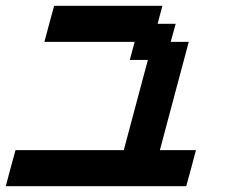

<svg xmlns="http://www.w3.org/2000/svg" viewBox="-20 -645 790 665"><path d="M0 0H625Q630.9 -21 642.1 -62.5Q653.3 -104 658.7 -125H533.7Q550.3 -187.5 583.7 -312.5Q617.2 -437.5 633.8 -500H571.3L588.4 -562.5H525.9L542.5 -625H167.5Q161.6 -604 150.4 -562.3Q139.2 -520.5 133.8 -500H446.3L429.7 -437.5H492.2L408.7 -125H33.7Q27.8 -104 16.6 -62.5Q5.4 -21 0 0Z"/></svg>

Font: Faithful 32x
Style: Oblique
Weight: 400
Foundry: Faithful Resource Pack
Version: Version 1.0; January 27, 2023